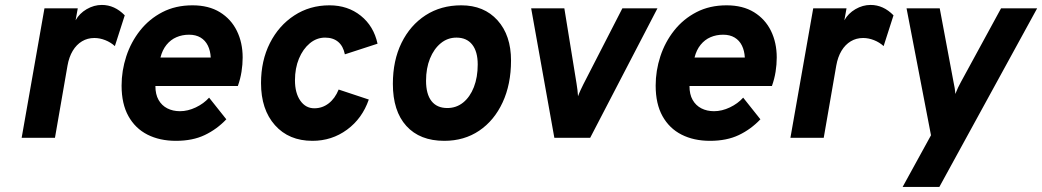

<svg xmlns="http://www.w3.org/2000/svg" viewBox="-20 -544 4114 758"><path d="M65.5 0 155.5 -511H287L278.5 -464Q293.5 -491 322.2 -507.8Q351 -524.5 382 -524.5Q432.5 -524.5 472.5 -483.5L433.5 -362Q417 -377 395.5 -385.5Q374 -394 352.5 -394Q325.5 -394 303.8 -381Q282 -368 267.2 -343.5Q252.5 -319 246.5 -285L197 0Z M674.5 12Q610.5 12 562.2 -12.5Q514 -37 487 -85.5Q460 -134 460 -206Q460 -265 478.5 -321.5Q497 -378 533 -423.5Q569 -469 621 -496Q673 -523 740 -523Q804 -523 848.2 -495.8Q892.5 -468.5 915.2 -422Q938 -375.5 938 -317Q938 -289.5 933.5 -261Q929 -232.5 919 -204.5H593.5Q593.5 -171.5 606 -149.5Q618.5 -127.5 640.5 -116.2Q662.5 -105 690.5 -105Q721.5 -105 753 -120Q784.5 -135 805.5 -158.5L873.5 -73Q836 -33.5 788.2 -10.8Q740.5 12 674.5 12ZM613.5 -317H812Q810.5 -344 800.5 -364.2Q790.5 -384.5 771.8 -395.8Q753 -407 726.5 -407Q699.5 -407 676.8 -397.2Q654 -387.5 637.5 -367.2Q621 -347 613.5 -317Z M1213.5 12Q1120.5 12 1065.5 -49.8Q1010.5 -111.5 1010.5 -216Q1010.5 -304.5 1045.5 -373.8Q1080.5 -443 1141.8 -483Q1203 -523 1280.5 -523Q1353 -523 1404.2 -482Q1455.5 -441 1470.5 -371.5L1341.5 -329.5Q1335 -362 1315 -378.8Q1295 -395.5 1263.5 -395.5Q1230 -395.5 1203 -373Q1176 -350.5 1160.2 -312.5Q1144.5 -274.5 1144.5 -227Q1144.5 -177 1165.5 -146.8Q1186.5 -116.5 1221 -116.5Q1252.5 -116.5 1277.5 -135.8Q1302.5 -155 1317 -190.5L1436 -151Q1410 -76 1350 -32Q1290 12 1213.5 12Z M1734 12Q1637.5 12 1584.2 -46.8Q1531 -105.5 1531 -213Q1531 -305 1565.2 -374.8Q1599.5 -444.5 1660.2 -483.8Q1721 -523 1801 -523Q1891 -523 1944.2 -463.8Q1997.5 -404.5 1997.5 -305Q1997.5 -211 1964.2 -139.5Q1931 -68 1871.8 -28Q1812.5 12 1734 12ZM1746 -117.5Q1781.5 -117.5 1808.5 -139.2Q1835.5 -161 1850.8 -200Q1866 -239 1866 -289.5Q1866 -340.5 1844.2 -368Q1822.5 -395.5 1782 -395.5Q1747 -395.5 1720 -373.2Q1693 -351 1677.5 -312.8Q1662 -274.5 1662 -225Q1662 -172.5 1683.5 -145Q1705 -117.5 1746 -117.5Z M2168.5 0 2077 -511H2208L2256 -215Q2258.5 -201 2259.8 -188.5Q2261 -176 2262 -164Q2266.5 -176.5 2272 -188.2Q2277.5 -200 2283 -211L2437 -511H2575.5L2310 0Z M2783 12Q2719 12 2670.8 -12.5Q2622.5 -37 2595.5 -85.5Q2568.5 -134 2568.5 -206Q2568.5 -265 2587 -321.5Q2605.5 -378 2641.5 -423.5Q2677.5 -469 2729.5 -496Q2781.5 -523 2848.5 -523Q2912.5 -523 2956.8 -495.8Q3001 -468.5 3023.8 -422Q3046.5 -375.5 3046.5 -317Q3046.5 -289.5 3042 -261Q3037.5 -232.5 3027.5 -204.5H2702Q2702 -171.5 2714.5 -149.5Q2727 -127.5 2749 -116.2Q2771 -105 2799 -105Q2830 -105 2861.5 -120Q2893 -135 2914 -158.5L2982 -73Q2944.5 -33.5 2896.8 -10.8Q2849 12 2783 12ZM2722 -317H2920.5Q2919 -344 2909 -364.2Q2899 -384.5 2880.2 -395.8Q2861.5 -407 2835 -407Q2808 -407 2785.2 -397.2Q2762.5 -387.5 2746 -367.2Q2729.5 -347 2722 -317Z M3100.5 0 3190.5 -511H3322L3313.5 -464Q3328.5 -491 3357.2 -507.8Q3386 -524.5 3417 -524.5Q3467.5 -524.5 3507.5 -483.5L3468.5 -362Q3452 -377 3430.5 -385.5Q3409 -394 3387.5 -394Q3360.5 -394 3338.8 -381Q3317 -368 3302.2 -343.5Q3287.5 -319 3281.5 -285L3232 0Z M3543.5 194 3655.5 -10 3559 -511H3690L3744.5 -220Q3747 -209.5 3749 -196.8Q3751 -184 3751.5 -173Q3757 -187 3762.2 -198Q3767.5 -209 3773.5 -220L3932 -511H4074.5L3688.5 194Z"/></svg>

Font: Overpass ExtraBold
Style: Italic
Weight: 800
Italic angle: -10°
Designer: Delve Withrington, Dave Bailey, Thomas Jockin
Foundry: Delve Fonts LLC
Version: Version 4.000